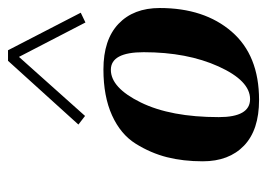

<svg xmlns="http://www.w3.org/2000/svg" viewBox="-116 -558 682 491"><g transform="rotate(-90 225.5 -312.0)"><path d="M326 -605 175 -436 153 -453 316 -633H343L439 -447L414 -435ZM59 -135Q59 -185 69.5 -226.5Q80 -268 104 -306.5Q128 -345 176.5 -367Q225 -389 294 -389Q370 -389 410.5 -350.5Q451 -312 451 -245Q451 -131 390.5 -61Q330 9 216 9Q139 9 99 -29.5Q59 -68 59 -135ZM218 -14Q265 -14 301.5 -94.5Q338 -175 338 -286Q338 -370 293 -370Q247 -370 209.5 -293.5Q172 -217 172 -94Q172 -14 218 -14Z"/></g></svg>

Font: Sail
Style: Regular
Weight: 400
Designer: Miguel Hernandez
Foundry: Miguel Hernandez
Version: Version 1.002